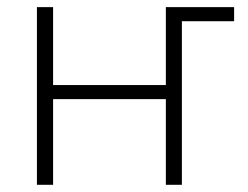

<svg xmlns="http://www.w3.org/2000/svg" viewBox="-20 -513 688 533"><path d="M127.4 -493.2V-276.9H440.4V-493.2H629.9V-454.1H484.9V0H440.4V-237.8H127.4V0H82.5V-493.2Z"/></svg>

Font: Bpm'online Open Sans Light
Style: Regular
Weight: 300
Foundry: Ascender Corporation
Version: Version 1.10